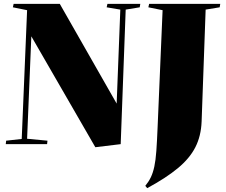

<svg xmlns="http://www.w3.org/2000/svg" viewBox="-20 -750 1175 999"><path d="M587 -211 606 -700 535 -712 539 -730H710L707 -712L634 -700L608 0L476 16L143 -561L121 -28L227 -18L225 0H10L12 -18L93 -27L121 -697L47 -712L51 -730H291ZM826 -697 752 -712 756 -730H1126L1123 -712L1050 -700L1029 -117Q1026 -42 996.5 16Q967 74 905.5 125Q844 176 746 229L736 217Q754 195 765 172Q776 149 783 116.5Q790 84 793.5 35Q797 -14 800 -87Z"/></svg>

Font: Literata 72pt Black
Style: Italic
Weight: 900
Italic angle: -2°
Designer: Latin by Veronika Burian and Jose Scaglione. Greek by Irene Vlachou. Cyrillic by Vera Evstafieva
Foundry: TypeTogether
Version: Version 3.002